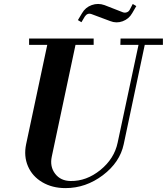

<svg xmlns="http://www.w3.org/2000/svg" viewBox="-20 -944 848 976"><path d="M313 12.2Q245.6 12.2 194.8 -17.8Q144 -47.9 122.1 -99.1Q100.1 -150.4 112.8 -210.9L220.2 -715.8H127.9V-748H456.1V-715.8H363.8L243.2 -147.9Q232.4 -97.2 260.3 -60.8Q288.1 -24.4 338.9 -23.9Q419.4 -22.5 490.2 -79.8Q561 -137.2 578.1 -219.2L684.1 -715.8H591.8L592.8 -748H808.1V-715.8H715.8L608.9 -210.9Q589.4 -118.7 502.7 -53.2Q416 12.2 313 12.2ZM376 -841.8Q385.7 -857.9 397 -877Q414.1 -906.7 446.3 -918.2Q478.5 -929.7 511.2 -918L604 -881.8Q613.8 -877.9 624 -881.3Q634.3 -884.8 639.2 -894L654.8 -923.8L672.9 -913.1L651.9 -877Q635.3 -847.7 603.5 -835.9Q571.8 -824.2 540 -836.9L445.8 -872.1Q424.3 -879.9 411.1 -859.9L394 -831.1Z"/></svg>

Font: Fin Serif Display
Style: Italic
Weight: 400
Italic angle: -12°
Designer: J. Blake Harris
Version: Version 1.006;FEAKit 1.0